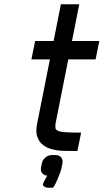

<svg xmlns="http://www.w3.org/2000/svg" viewBox="-20 -718 492 913"><path d="M217.3 -435.5H129.4L147 -522.9H234.9L269.5 -697.8H356.9L322.3 -522.9H452.1L434.6 -435.5H304.7L244.1 -130.4Q243.2 -124 243.2 -118.2Q243.2 -113.8 244.1 -106.7Q245.1 -99.6 262.2 -93.5Q279.3 -87.4 365.7 -87.4L348.1 0Q292.5 0 271 -1.2Q249.5 -2.4 226.8 -8.3Q204.1 -14.2 185.3 -28.1Q166.5 -42 157.7 -66.9Q152.8 -79.6 152.8 -96.7Q152.8 -111.8 156.7 -130.4ZM229.5 174.8H210Q193.8 174.8 184.6 163.6Q184.1 162.1 184.1 160.2V158.2Q186.5 148.4 204.6 117.2Q189.5 116.2 180.7 105.5Q174.3 97.2 174.3 86.4Q174.3 82.5 175.3 77.6L179.2 58.6Q182.1 42.5 195.8 31Q209.5 19.5 226.1 19.5H245.6Q261.7 19.5 271 30.8Q277.8 39.6 277.8 50.8Q277.8 54.7 276.9 58.6L272.5 81.1Q269 97.7 252.7 136.2Q236.3 174.8 229.5 174.8Z"/></svg>

Font: Qaz
Style: Italic
Weight: 400
Italic angle: -11.25°
Designer: GGBotNet
Foundry: f0n7
Version: 0.70